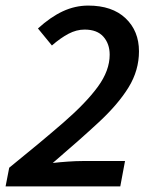

<svg xmlns="http://www.w3.org/2000/svg" viewBox="-32 -668 546 688"><path d="M-12 0 1 -67Q116 -160 196 -229.5Q276 -299 318.5 -357Q361 -415 361 -472Q361 -511 338.5 -536.5Q316 -562 271 -562Q242 -562 213.5 -547Q185 -532 154 -505L104 -566Q149 -607 193 -627.5Q237 -648 284 -648Q370 -648 418 -602.5Q466 -557 466 -484Q466 -416 429 -355.5Q392 -295 322.5 -230.5Q253 -166 157 -84Q183 -87 212 -89Q241 -91 264 -91H416L399 0Z"/></svg>

Font: Source Sans 3 Semibold
Style: Italic
Weight: 600
Italic angle: -11°
Designer: Paul D. Hunt
Foundry: Adobe
Version: Version 3.052;hotconv 1.1.0;makeotfexe 2.6.0